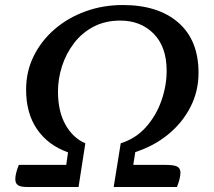

<svg xmlns="http://www.w3.org/2000/svg" viewBox="-20 -745 852 765"><path d="M87 0Q63 0 52 -7Q41 -14 41 -31Q41 -42 44.5 -56.5Q48 -71 55 -88H244L251 -138Q172 -166 128 -229.5Q84 -293 84 -388Q84 -460 114 -521Q144 -582 197 -628Q250 -674 320 -699.5Q390 -725 469 -725Q610 -725 690.5 -655Q771 -585 771 -455Q771 -381 738.5 -318Q706 -255 649.5 -209Q593 -163 519 -139L511 -88H640Q674 -88 686.5 -81Q699 -74 699 -57Q699 -47 695.5 -32Q692 -17 685 0H433L461 -174Q521 -193 561.5 -238.5Q602 -284 623 -343.5Q644 -403 644 -463Q644 -558 592.5 -610.5Q541 -663 459 -663Q399 -663 352.5 -638.5Q306 -614 274.5 -572.5Q243 -531 227 -481Q211 -431 211 -380Q211 -301 241 -248Q271 -195 320 -174L293 0Z"/></svg>

Font: Lemonada
Style: Regular
Weight: 400
Designer: Mohamed Gaber (Arabic), Eduardo Tunni (Latin)
Foundry: Kief Type Foundry
Version: Version 4.005